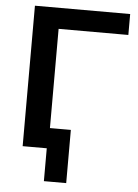

<svg xmlns="http://www.w3.org/2000/svg" viewBox="-58 -750 689 960"><g transform="rotate(5 286.0 -270.0)"><path d="M78 0V-705H556V-600H206V-102H311V165H199V0Z"/></g></svg>

Font: MulishBold
Style: Bold
Weight: 700
Designer: Vernon Adams
Foundry: Vernon Adams
Version: Version 3.602; ttfautohint (v1.8.3)